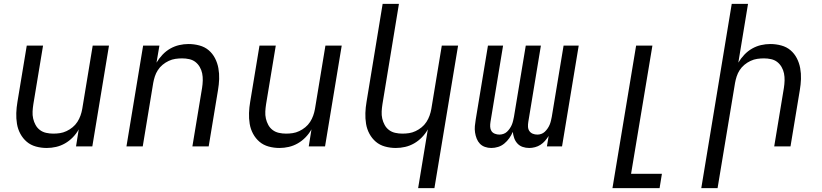

<svg xmlns="http://www.w3.org/2000/svg" viewBox="-20 -755 4240 990"><path d="M221 8Q192 8 165 0.5Q138 -7 118 -24Q98 -41 85 -65Q72 -89 67.5 -116.5Q63 -144 64 -172.5Q65 -201 70 -230L118 -520H202L152 -218Q149 -199 148 -180Q147 -161 151 -143.5Q155 -126 163.5 -110.5Q172 -95 186 -84.5Q200 -74 218 -70Q236 -66 255 -66Q272 -66 289 -68.5Q306 -71 323 -79Q340 -87 354.5 -99Q369 -111 379 -126.5Q389 -142 395 -159Q401 -176 404 -193L458 -520H542L456 0H372L386 -88Q374 -66 355.5 -47Q337 -28 315 -15.5Q293 -3 269 2.5Q245 8 221 8Z M632 0 718 -520H802L787 -432Q800 -454 818 -473Q836 -492 858 -504.5Q880 -517 904 -522.5Q928 -528 952 -528Q981 -528 1008.5 -520.5Q1036 -513 1056 -496Q1076 -479 1088.5 -455Q1101 -431 1106 -403.5Q1111 -376 1110 -347.5Q1109 -319 1104 -290L1056 0H972L1022 -302Q1025 -321 1025.5 -340Q1026 -359 1022.5 -376.5Q1019 -394 1010 -409.5Q1001 -425 987.5 -435.5Q974 -446 956 -450Q938 -454 919 -454Q902 -454 884.5 -451.5Q867 -449 850 -441Q833 -433 818.5 -421Q804 -409 794 -393.5Q784 -378 778.5 -361Q773 -344 770 -327L716 0Z M1421 8Q1392 8 1365 0.5Q1338 -7 1318 -24Q1298 -41 1285 -65Q1272 -89 1267.5 -116.5Q1263 -144 1264 -172.5Q1265 -201 1270 -230L1318 -520H1402L1352 -218Q1349 -199 1348 -180Q1347 -161 1351 -143.5Q1355 -126 1363.5 -110.5Q1372 -95 1386 -84.5Q1400 -74 1418 -70Q1436 -66 1455 -66Q1472 -66 1489 -68.5Q1506 -71 1523 -79Q1540 -87 1554.5 -99Q1569 -111 1579 -126.5Q1589 -142 1595 -159Q1601 -176 1604 -193L1658 -520H1742L1656 0H1572L1586 -88Q1574 -66 1555.5 -47Q1537 -28 1515 -15.5Q1493 -3 1469 2.5Q1445 8 1421 8Z M2136 215 2186 -88Q2174 -66 2155.5 -47Q2137 -28 2115 -15.5Q2093 -3 2069 2.5Q2045 8 2021 8Q1992 8 1965 0.5Q1938 -7 1918 -24Q1898 -41 1885 -65Q1872 -89 1867.5 -116.5Q1863 -144 1864 -172.5Q1865 -201 1870 -230L1953 -735H2037L1952 -218Q1949 -199 1948 -180Q1947 -161 1951 -143.5Q1955 -126 1963.5 -110.5Q1972 -95 1986 -84.5Q2000 -74 2018 -70Q2036 -66 2055 -66Q2072 -66 2089 -68.5Q2106 -71 2123 -79Q2140 -87 2154.5 -99Q2169 -111 2179 -126.5Q2189 -142 2195 -159Q2201 -176 2204 -193L2258 -520H2342L2220 215Z M2513 8Q2496 8 2480.5 2.5Q2465 -3 2454.5 -14Q2444 -25 2438 -40Q2432 -55 2429.5 -71.5Q2427 -88 2428.5 -105Q2430 -122 2433 -139L2496 -520H2574L2509 -126Q2507 -114 2507.5 -101.5Q2508 -89 2514 -79.5Q2520 -70 2531.5 -65.5Q2543 -61 2555 -61Q2565 -61 2575.5 -64.5Q2586 -68 2594 -75.5Q2602 -83 2608.5 -92.5Q2615 -102 2619 -111.5Q2623 -121 2625.5 -131.5Q2628 -142 2630 -152L2691 -520H2769L2704 -126Q2702 -114 2702.5 -101.5Q2703 -89 2709.5 -79.5Q2716 -70 2727 -65.5Q2738 -61 2751 -61Q2761 -61 2771 -64.5Q2781 -68 2789 -75.5Q2797 -83 2803.5 -92.5Q2810 -102 2814 -111.5Q2818 -121 2820.5 -131.5Q2823 -142 2825 -152L2886 -520H2964L2878 0H2800L2809 -54Q2800 -40 2790 -28.5Q2780 -17 2767 -8.5Q2754 0 2738.5 4Q2723 8 2709 8Q2691 8 2675 2.5Q2659 -3 2648 -15Q2637 -27 2631.5 -42.5Q2626 -58 2624 -75Q2617 -58 2606 -42.5Q2595 -27 2580.5 -15Q2566 -3 2548.5 2.5Q2531 8 2513 8Z M3138 215 3260 -520H3344L3234 141H3393L3381 215Z M3596 215 3753 -735H3837L3787 -432Q3800 -454 3818 -473Q3836 -492 3858 -504.5Q3880 -517 3904 -522.5Q3928 -528 3952 -528Q3981 -528 4008.5 -520.5Q4036 -513 4056 -496Q4076 -479 4088.5 -455Q4101 -431 4106 -403.5Q4111 -376 4110 -347.5Q4109 -319 4104 -290L4056 0H3972L4022 -302Q4025 -321 4025.5 -340Q4026 -359 4022.5 -376.5Q4019 -394 4010 -409.5Q4001 -425 3987.5 -435.5Q3974 -446 3956 -450Q3938 -454 3919 -454Q3902 -454 3884.5 -451.5Q3867 -449 3850 -441Q3833 -433 3818.5 -421Q3804 -409 3794 -393.5Q3784 -378 3778.5 -361Q3773 -344 3770 -327L3680 215Z"/></svg>

Font: Iosevka Extended
Style: Italic
Weight: 400
Width: 7
Italic angle: -9°
Monospace: yes
Designer: Belleve Invis
Foundry: Belleve Invis
Version: Version 32.5.0; ttfautohint (v1.8.4)